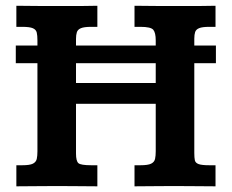

<svg xmlns="http://www.w3.org/2000/svg" viewBox="-20 -656 816 676"><path d="M35.6 -433.6V-495.6H740.2V-433.6ZM37.6 0V-74.2H58.1Q85 -74.2 95.9 -79.8Q106.9 -85.4 109.4 -96.4Q111.8 -107.4 111.8 -123V-514.2Q111.8 -530.8 109.4 -541.3Q106.9 -551.8 95.7 -556.6Q84.5 -561.5 58.1 -561.5H37.6V-635.7Q77.1 -635.3 110.4 -635Q143.6 -634.8 174.3 -634.8Q201.2 -634.8 226.8 -634.8Q252.4 -634.8 276.6 -635Q300.8 -635.3 322.8 -635.7V-561.5H301.3Q275.9 -561.5 264.6 -556.6Q253.4 -551.8 250.5 -542.2Q247.6 -532.7 247.6 -519V-363.8H528.3V-513.7Q528.3 -540.5 519.8 -551Q511.2 -561.5 474.1 -561.5H453.6V-635.7Q494.6 -635.3 526.1 -635Q557.6 -634.8 586.9 -634.8Q613.8 -634.8 640.1 -634.8Q666.5 -634.8 691.4 -635Q716.3 -635.3 738.8 -635.7V-561.5H717.3Q692.4 -561.5 681.2 -556.9Q669.9 -552.2 667 -543Q664.1 -533.7 664.1 -520V-117.2Q664.1 -101.1 666 -91.8Q668 -82.5 679 -78.4Q689.9 -74.2 717.3 -74.2H738.8V0Q703.6 0 670.7 -0.5Q637.7 -1 591.3 -1Q548.8 -1 517.1 -0.5Q485.4 0 453.6 0V-74.2H474.1Q501 -74.2 512.2 -79.8Q523.4 -85.4 525.9 -96.4Q528.3 -107.4 528.3 -123.5V-290.5H247.6V-115.7Q247.6 -88.9 256.1 -81.5Q264.6 -74.2 301.3 -74.2H322.8V0Q289.6 0 258.5 -0.5Q227.5 -1 182.1 -1Q137.7 -1 104.5 -0.5Q71.3 0 37.6 0Z"/></svg>

Font: Kameron SemiBold
Style: Regular
Weight: 600
Designer: Vernon Adams
Foundry: Vernon Adams
Version: Version 1.100